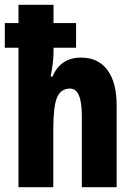

<svg xmlns="http://www.w3.org/2000/svg" viewBox="-24 -780 558 800"><path d="M199 -760V-684H293V-581H199V-559Q199 -523 187 -461H195Q228 -540 314 -540Q385 -540 423.5 -488.5Q462 -437 462 -341V0H317V-297Q317 -411 268 -411Q229 -411 213.5 -373.5Q198 -336 198 -239V0H53V-581H-4V-684H53V-760Z"/></svg>

Font: Noto Sans Myanmar UI ExtraCondensed ExtraBold
Style: Regular
Weight: 800
Width: 2
Designer: Monotype Design Team
Foundry: Monotype Imaging Inc.
Version: Version 2.103; ttfautohint (v1.8.4.7-5d5b)